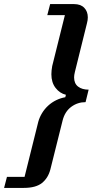

<svg xmlns="http://www.w3.org/2000/svg" viewBox="-94 -780 454 938"><path d="M-60 84H26L93 -185Q99 -207 111.5 -227.5Q124 -248 141.5 -264Q159 -280 180.5 -290.5Q202 -301 225 -305L228 -317Q198 -324 177.5 -350.5Q157 -377 157 -417Q157 -426 158 -436Q159 -446 161 -457L223 -706H137L151 -760H268Q300 -760 317.5 -742Q335 -724 335 -695Q335 -682 331 -667L272 -429Q268 -413 268 -402Q268 -372 287.5 -357Q307 -342 339 -342L324 -281Q285 -281 254 -258Q223 -235 212 -192L152 48Q141 90 111 114Q81 138 22 138H-74Z"/></svg>

Font: IBM Plex Serif SmBld
Style: Italic
Weight: 600
Italic angle: -14°
Designer: Mike Abbink, Paul van der Laan, Pieter van Rosmalen
Foundry: Bold Monday
Version: Version 3.001